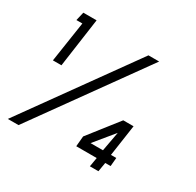

<svg xmlns="http://www.w3.org/2000/svg" viewBox="-156 -898 1092 1072"><g transform="rotate(30 390.0 -362.0)"><path d="M73.5 -409 113 -669.5H74.5L87.5 -724.5H173L128.5 -409ZM19 0 521.5 -700H590.5L88 0ZM548 0 558 -59H426L432 -125.5L581 -315.5H647.5L618 -114H652.5L647.5 -59H613L603 0ZM486.5 -114H566.5L589.5 -239.5Z"/></g></svg>

Font: Urbanist
Style: Italic
Weight: 400
Italic angle: -8°
Designer: Corey Hu
Foundry: Corey Hu
Version: Version 1.330; ttfautohint (v1.8.4.7-5d5b)